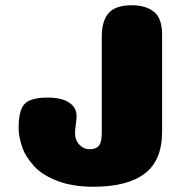

<svg xmlns="http://www.w3.org/2000/svg" viewBox="-20 -705 698 732"><path d="M266 -199Q266 -170 283 -153Q300 -136 321 -136Q346 -136 357 -149.5Q368 -163 368 -199V-565Q368 -626 394.5 -655.5Q421 -685 482 -685Q536 -685 567 -660Q598 -635 598 -574V-203Q598 -93 531.5 -43Q465 7 336 7Q295 7 260 1Q225 -5 198 -15.5Q171 -26 148.5 -40Q126 -54 110.5 -71Q95 -88 83 -106.5Q71 -125 64.5 -144.5Q58 -164 54.5 -181.5Q51 -199 51 -217Q51 -284 73.5 -308.5Q96 -333 162 -333Q215 -333 243.5 -314Q272 -295 272 -262Q272 -252 269 -230Q266 -208 266 -199Z"/></svg>

Font: Coiny 2.0
Style: Regular
Weight: 400
Version: Version 1.001 July 11, 2018